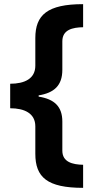

<svg xmlns="http://www.w3.org/2000/svg" viewBox="-20 -740 452 924"><path d="M380 164V53C329 52 280 40 280 -15V-155C280 -227 242 -263 166 -275V-281C240 -293 280 -328 280 -404V-541C280 -597 329 -608 380 -609V-720C208 -720 150 -668 150 -557V-424C150 -361 98 -337 29 -337V-219C97 -219 150 -195 150 -132V0C150 113 207 164 380 164Z"/></svg>

Font: Noto Sans Lao UI
Style: Bold
Weight: 700
Designer: Monotype Design Team
Foundry: Monotype Imaging Inc.
Version: Version 2.000